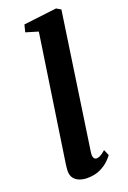

<svg xmlns="http://www.w3.org/2000/svg" viewBox="-158 -871 623 934"><g transform="rotate(-20 153.5 -404.0)"><path d="M182.5 -101Q180 -84 184.5 -74.2Q189 -64.5 199.5 -64.5Q207.5 -64.5 217.5 -69.2Q227.5 -74 246.5 -90L259.5 -59.5Q254.5 -52 238 -35.2Q221.5 -18.5 193.2 -4.2Q165 10 123 10Q104.5 10 86.2 3.8Q68 -2.5 56.5 -16.8Q45 -31 45 -54.5Q45 -59.5 45.8 -66.5Q46.5 -73.5 47.2 -80.2Q48 -87 48.5 -91L145.5 -740.5L82 -759.5L91.5 -797L262.5 -817.5L285.5 -804Z"/></g></svg>

Font: Merriweather 20pt
Style: Bold Italic
Weight: 700
Italic angle: -7.8°
Version: Version 2.101